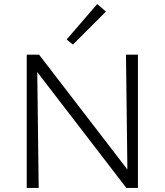

<svg xmlns="http://www.w3.org/2000/svg" viewBox="-20 -928 813 948"><path d="M661 -658V0H604L164 -572L171 0H112V-658H173L609 -91L602 -658ZM309 -733 460 -908 503 -871 340 -708Z"/></svg>

Font: Ysabeau Semilight
Style: Regular
Weight: 300
Designer: Christian Thalmann (Catharsis Fonts)
Version: Version 0.003